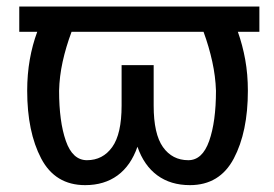

<svg xmlns="http://www.w3.org/2000/svg" viewBox="-20 -548 825 579"><path d="M762.2 -452.1H697.3Q711.4 -412.6 719.5 -368.2Q727.5 -323.7 727.5 -274.4Q727.5 -150.4 685.1 -70.1Q642.6 10.3 552.7 10.3Q494.6 10.3 454.3 -19.3Q414.1 -48.8 394.5 -105.5Q374.5 -48.3 334.5 -19Q294.4 10.3 236.8 10.3Q146.5 10.3 104.2 -70.1Q62 -150.4 62 -274.4Q62 -323.7 69.8 -368.2Q77.6 -412.6 92.3 -452.1H38.1V-528.3H762.2ZM631.3 -274.4Q629.9 -317.9 620.1 -362.3Q610.4 -406.7 593.8 -452.1H195.8Q178.7 -406.2 168.9 -361.8Q159.2 -317.4 158.2 -274.4Q158.2 -181.6 178.5 -123.3Q198.7 -64.9 242.2 -64.9Q290 -64.9 318.4 -104.5Q346.7 -144 346.7 -229.5V-351.6H443.4V-229.5Q443.4 -144 471.4 -104.5Q499.5 -64.9 547.9 -64.9Q590.3 -64.9 610.8 -123Q631.3 -181.2 631.3 -274.4Z"/></svg>

Font: GeogebraSans
Style: Regular
Weight: 400
Designer: Google
Version: Version 1.100140; 2013